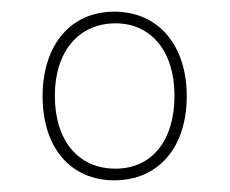

<svg xmlns="http://www.w3.org/2000/svg" viewBox="-20 -745 394 329"><path d="M176 -436C251 -436 300 -492 300 -580C300 -668 251 -725 176 -725C101 -725 53 -668 53 -580C53 -492 101 -436 176 -436ZM178 -456C114 -456 74 -504 74 -581C74 -657 115 -705 178 -705C239 -705 279 -657 279 -581C279 -504 240 -456 178 -456Z"/></svg>

Font: Noto Serif Display Condensed Black
Style: Regular
Weight: 900
Width: 3
Designer: Monotype Design Team
Foundry: Monotype Imaging Inc.
Version: Version 2.009